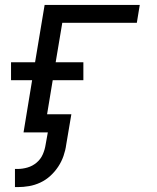

<svg xmlns="http://www.w3.org/2000/svg" viewBox="-20 -540 640 783"><path d="M41 223V149H52Q72 149 92.5 143Q113 137 129.5 123Q146 109 154.5 89.5Q163 70 166 50L175 0H76L111 -213H25V-286H123L162 -520H550L538 -447H234L207 -286H320V-213H195L172 -74H271L250 50Q247 73 239 96Q231 119 217.5 139.5Q204 160 185.5 177Q167 194 144.5 204.5Q122 215 98.5 219Q75 223 52 223Z"/></svg>

Font: Iosevka Custom Oblique
Style: Regular
Weight: 400
Italic angle: -9°
Designer: Belleve Invis
Foundry: Belleve Invis
Version: Version 27.0.1